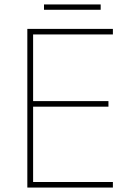

<svg xmlns="http://www.w3.org/2000/svg" viewBox="-20 -844 590 864"><path d="M103 0V-714H488V-689H129V-389H468V-364H129V-25H488V0ZM433 -824V-800H178V-824Z"/></svg>

Font: Noto Sans Symbols Thin
Style: Regular
Weight: 250
Version: Version 2.002